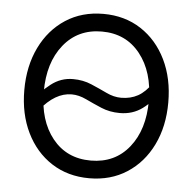

<svg xmlns="http://www.w3.org/2000/svg" viewBox="-44 -570 626 624"><g transform="rotate(5 269.0 -258.0)"><path d="M269 10.3Q199.2 10.3 146.2 -23.9Q93.3 -58.1 63.7 -118.7Q34.2 -179.2 34.2 -257.3Q34.2 -335.4 63.7 -396.2Q93.3 -457 146.2 -491.5Q199.2 -525.9 269 -525.9Q338.9 -525.9 391.8 -491.5Q444.8 -457 474.4 -396.2Q503.9 -335.4 503.9 -257.3Q503.9 -179.2 474.4 -118.7Q444.8 -58.1 391.8 -23.9Q338.9 10.3 269 10.3ZM269 -47.4Q347.7 -47.4 394 -105.2Q440.4 -163.1 440.4 -257.3Q440.4 -351.6 394 -409.9Q347.7 -468.3 269 -468.3Q190.9 -468.3 144.3 -410.2Q97.7 -352.1 97.7 -257.3Q97.7 -163.1 144 -105.2Q190.4 -47.4 269 -47.4ZM87.4 -196.8 58.1 -221.2Q85.4 -256.3 117.4 -281.2Q149.4 -306.2 189 -306.2Q222.2 -306.2 249.5 -294.4Q276.9 -282.7 301.3 -271Q325.7 -259.3 349.6 -259.3Q380.4 -259.3 404.3 -272.5Q428.2 -285.6 450.2 -317.4L481 -295.4Q454.6 -255.9 423.1 -232.7Q391.6 -209.5 349.6 -209.5Q316.4 -209.5 288.8 -221.2Q261.2 -232.9 236.8 -244.6Q212.4 -256.3 189 -256.3Q135.3 -256.3 87.4 -196.8Z"/></g></svg>

Font: Inter Display Light
Style: Regular
Weight: 300
Designer: Rasmus Andersson
Foundry: rsms
Version: Version 4.000;git-a52131595